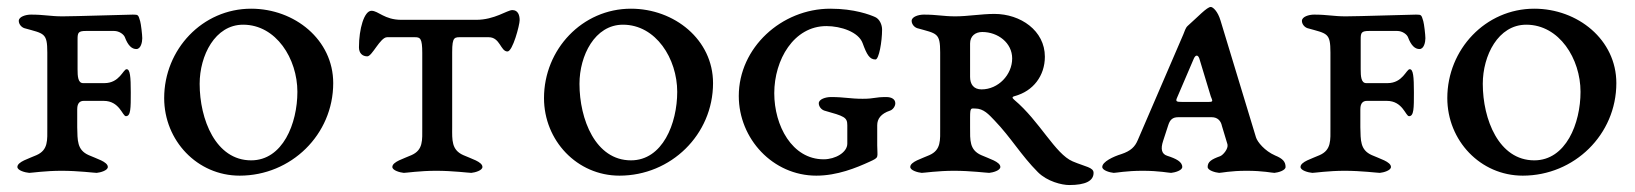

<svg xmlns="http://www.w3.org/2000/svg" viewBox="-20 -495 4702 552"><path d="M221 -205H278C324 -205 332 -161 342 -161C356 -161 356 -184 356 -229C356 -275 354 -296 344 -296C334 -296 324 -256 280 -256H219C204 -256 203 -276 203 -296V-382C203 -401 205 -406 227 -406H308C323 -406 336 -396 339 -388C348 -364 359 -354 372 -354C385 -354 389 -374 389 -385C389 -395 385.3 -426.3 383 -434C377.5 -452.2 378 -453 362 -453C347 -453 195 -448 160 -448C124 -448 108 -453 69 -453C54 -453 34 -447 34 -435C34 -426 41 -417 50 -414C107 -398 116 -401 116 -344V-129C116 -92 119 -64 85 -49C63 -39 30 -30 30 -15C30 -5 52 1 64 2C71 2 110 -4 157 -4C205 -4 251 2 258 2C269 1 290 -5 290 -15C290 -30 257 -39 235 -49C201 -64 203 -92 202 -129V-181C202 -200 211 -205 221 -205Z M554 -254C554 -335 598 -424 679 -424C774 -424 835 -326 835 -231C835 -140 793 -34 702 -34C600 -34 554 -152 554 -254ZM702 -470C562 -470 452 -353 452 -213C452 -91 547 10 669 10C817 10 938 -108 938 -256C938 -381 827 -470 702 -470Z M1194 -343V-129C1194 -92 1197 -64 1163 -49C1141 -39 1108 -30 1108 -15C1108 -5 1130 1 1141 2C1148 2 1187 -4 1234 -4C1282 -4 1328 2 1335 2C1346 1 1367 -5 1367 -15C1367 -30 1334 -39 1312 -49C1278 -64 1279.8 -92 1280 -129V-345C1280 -391 1287 -388 1309 -388H1385C1418 -388 1419 -347 1439 -347C1454 -347 1474 -423 1474 -437C1474 -452 1469 -466 1453 -466C1438 -466 1402 -438 1349 -438H1134C1085 -438 1068 -464 1048 -464C1027 -464 1012 -412 1012 -359C1012 -342 1022 -333 1036 -333C1050 -333 1073 -388 1093 -388H1173C1188 -388 1194 -385 1194 -343Z M1646 -254C1646 -335 1690 -424 1771 -424C1866 -424 1927 -326 1927 -231C1927 -140 1885 -34 1794 -34C1692 -34 1646 -152 1646 -254ZM1794 -470C1654 -470 1544 -353 1544 -213C1544 -91 1639 10 1761 10C1909 10 2030 -108 2030 -256C2030 -381 1919 -470 1794 -470Z M2502 -77V-135C2502 -153 2512.4 -168.2 2539 -177C2546.6 -179.5 2554 -189 2554 -198C2554 -210 2543 -216 2528 -216C2494 -216 2495 -211 2460 -211C2424 -211 2408 -216 2369 -216C2354 -216 2334 -210 2334 -198C2334 -189 2341 -180 2350 -177C2407 -161 2416 -158 2416 -135V-82C2416 -57 2382 -37 2348 -37C2257 -37 2206 -134 2206 -227C2206 -323 2262 -420 2356 -420C2398 -420 2448.4 -402.9 2460 -371C2472 -338.1 2480 -324 2497 -324C2507 -324 2516 -375.5 2516 -410C2516 -424 2508.8 -440.4 2496 -446C2481.4 -452.4 2437 -470 2367 -470C2227 -470 2104 -358 2104 -219C2104 -96 2202 10 2327 10C2387 10 2441.8 -12.5 2480 -30C2509.1 -43.3 2502 -41 2502 -77Z M2769 -274V-370C2769 -391.3 2784 -403 2804 -403C2849 -403 2890 -371.8 2890 -327C2890 -280 2850 -238 2802 -238C2779 -238 2769 -253 2769 -274ZM2839 -455C2802 -455 2762 -448 2727 -448C2691 -448 2675 -453 2636 -453C2621 -453 2601 -447 2601 -435C2601 -426 2608 -417 2617 -414C2674 -398 2683 -401 2683 -344V-129C2683 -92 2686 -64 2652 -49C2630 -39 2597 -30 2597 -15C2597 -5 2619 1 2630 2C2637 2 2676 -4 2723 -4C2771 -4 2817 2 2824 2C2835 1 2856 -5 2856 -15C2856 -30 2823 -39 2801 -49C2767 -64 2769 -92 2769 -129V-158C2769 -187 2772 -183 2784 -183C2808 -183 2823.1 -165.6 2839 -149C2886.8 -99.3 2915.9 -48.1 2964 0C2990.9 26.9 3033 37 3054 37C3101 37 3124 25 3124 2C3124 -14 3100.8 -15.4 3064 -31C3013.4 -52.5 2969.5 -146.3 2896 -208C2888.3 -214.4 2890.3 -216.9 2898 -219C2950.2 -233 2984 -277 2984 -332C2984 -407 2914 -455 2839 -455Z M3364 -214 3412 -326C3417.1 -337.9 3424 -338 3428 -327L3461 -218C3466 -205 3469 -202 3455 -202H3378C3363 -202 3359 -203 3364 -214ZM3646 -48C3616 -61 3595 -87 3591 -100L3489 -436C3481 -463 3467 -475 3461 -475C3450 -475 3423.9 -446.5 3394.5 -420.5C3388.3 -415 3385.8 -404.9 3382 -396L3251 -92C3243 -73 3231 -61 3204 -52C3181 -45 3149 -30 3149 -15C3149 -5 3171 1 3182 2C3189 2 3218 -4 3265 -4C3313 -4 3340 2 3347 2C3358 1 3379 -5 3379 -15C3379 -30 3361 -39 3336 -47C3320 -52 3316 -66 3324 -90L3339 -136C3343.7 -150.3 3351 -158 3367 -158H3464C3480 -158 3490 -148 3493 -133L3509 -80C3512 -67 3496 -49 3488 -46C3463 -37 3452 -30 3452 -15C3452 -5 3474 1 3485 2C3492 2 3517 -4 3564 -4C3612 -4 3637 2 3644 2C3655 1 3676 -5 3676 -15C3676 -30 3668 -39 3646 -48Z M3910 -205H3967C4013 -205 4021 -161 4031 -161C4045 -161 4045 -184 4045 -229C4045 -275 4043 -296 4033 -296C4023 -296 4013 -256 3969 -256H3908C3893 -256 3892 -276 3892 -296V-382C3892 -401 3894 -406 3916 -406H3997C4012 -406 4025 -396 4028 -388C4037 -364 4048 -354 4061 -354C4074 -354 4078 -374 4078 -385C4078 -395 4074.3 -426.3 4072 -434C4066.5 -452.2 4067 -453 4051 -453C4036 -453 3884 -448 3849 -448C3813 -448 3797 -453 3758 -453C3743 -453 3723 -447 3723 -435C3723 -426 3730 -417 3739 -414C3796 -398 3805 -401 3805 -344V-129C3805 -92 3808 -64 3774 -49C3752 -39 3719 -30 3719 -15C3719 -5 3741 1 3753 2C3760 2 3799 -4 3846 -4C3894 -4 3940 2 3947 2C3958 1 3979 -5 3979 -15C3979 -30 3946 -39 3924 -49C3890 -64 3892 -92 3891 -129V-181C3891 -200 3900 -205 3910 -205Z M4243 -254C4243 -335 4287 -424 4368 -424C4463 -424 4524 -326 4524 -231C4524 -140 4482 -34 4391 -34C4289 -34 4243 -152 4243 -254ZM4391 -470C4251 -470 4141 -353 4141 -213C4141 -91 4236 10 4358 10C4506 10 4627 -108 4627 -256C4627 -381 4516 -470 4391 -470Z"/></svg>

Font: EB Garamond SC 08
Style: Regular
Weight: 400
Version: Version 0.016